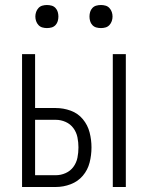

<svg xmlns="http://www.w3.org/2000/svg" viewBox="-20 -746 590 766"><path d="M430 0V-530H482V0ZM68 0V-530H120V-315H203Q233 -315 262 -304.5Q291 -294 310.5 -270.5Q330 -247 337.5 -217.5Q345 -188 345 -158Q345 -127 337.5 -97.5Q330 -68 310.5 -45Q291 -22 262 -11Q233 0 203 0ZM120 -47H203Q223 -47 242 -55.5Q261 -64 273 -80.5Q285 -97 289 -117Q293 -137 293 -158Q293 -178 289 -198Q285 -218 273 -234.5Q261 -251 242 -259.5Q223 -268 203 -268H120ZM383 -634Q373 -634 364 -636.5Q355 -639 348.5 -646Q342 -653 339.5 -662Q337 -671 337 -680Q337 -689 339.5 -698Q342 -707 348.5 -714Q355 -721 364 -723.5Q373 -726 383 -726Q392 -726 401 -723.5Q410 -721 416.5 -714Q423 -707 426 -698Q429 -689 429 -680Q429 -671 426 -662Q423 -653 416.5 -646Q410 -639 401 -636.5Q392 -634 383 -634ZM167 -634Q158 -634 149 -636.5Q140 -639 133.5 -646Q127 -653 124 -662Q121 -671 121 -680Q121 -689 124 -698Q127 -707 133.5 -714Q140 -721 149 -723.5Q158 -726 167 -726Q177 -726 186 -723.5Q195 -721 201.5 -714Q208 -707 210.5 -698Q213 -689 213 -680Q213 -671 210.5 -662Q208 -653 201.5 -646Q195 -639 186 -636.5Q177 -634 167 -634Z"/></svg>

Font: Lode Dark
Style: Regular
Weight: 400
Monospace: yes
Designer: Belleve Invis
Foundry: Belleve Invis
Version: Version 29.2.0; ttfautohint (v1.8.3)